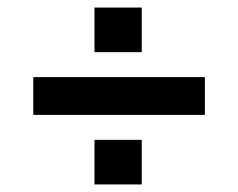

<svg xmlns="http://www.w3.org/2000/svg" viewBox="-20 -604 630 508"><path d="M68 -300V-400H522V-300ZM230 -116V-234H355V-116ZM230 -466V-584H355V-466Z"/></svg>

Font: Host Grotesk SemiBold
Style: Regular
Weight: 600
Designer: Doukan Karapınar
Foundry: Element Type
Version: Version 1.003